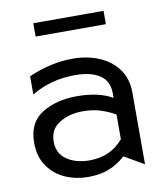

<svg xmlns="http://www.w3.org/2000/svg" viewBox="-78 -734 704 810"><g transform="rotate(-10 274.0 -328.5)"><path d="M253 -57Q195 -57 156 -83.5Q117 -110 117 -161Q117 -214 159.5 -240Q202 -266 258 -266Q302 -266 335 -255.5Q368 -245 398 -228V-122Q344 -57 253 -57ZM257 -492Q162 -492 67 -450V-372Q150 -422 254 -422Q321 -422 359.5 -397Q398 -372 398 -318V-299Q340 -333 246 -333Q158 -333 96.5 -295Q35 -257 35 -171Q35 -110 64 -69Q93 -28 138.5 -8.5Q184 11 235 11Q285 11 323 -3.5Q361 -18 396 -49L480 0V-308Q480 -367 449.5 -408.5Q419 -450 368 -471Q317 -492 257 -492ZM420 -668H119V-611H420Z"/></g></svg>

Font: Geom Light
Style: Regular
Weight: 300
Version: Version 1.102